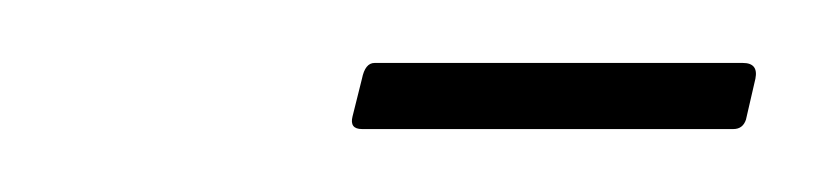

<svg xmlns="http://www.w3.org/2000/svg" viewBox="-20 -623 260 61"><path d="M95 -582Q91 -582 92 -586L95 -598Q96 -603 99 -603H216Q221 -603 220 -598L217 -585Q216 -582 213 -582Z"/></svg>

Font: Sofia Sans Extra Condensed Thin
Style: Italic
Weight: 250
Italic angle: -9°
Version: Version 4.100